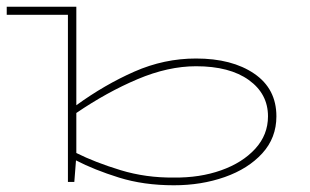

<svg xmlns="http://www.w3.org/2000/svg" viewBox="-40 -540 923 571"><path d="M181 1H162V-496H-20V-520H187V-227Q271 -288 359.5 -327Q448 -366 543 -366Q650 -366 716 -321Q782 -276 782 -194Q782 -130 740 -84Q698 -38 628.5 -13.5Q559 11 477 11Q387 11 313.5 -12Q240 -35 186 -63ZM543 -343Q460 -343 369 -304.5Q278 -266 187 -204V-85Q243 -57 318.5 -34Q394 -11 477 -12Q554 -11 617.5 -33.5Q681 -56 719 -97.5Q757 -139 757 -194Q757 -261 700 -302Q643 -343 543 -343Z"/></svg>

Font: BhuTuka Expanded One
Style: Regular
Weight: 400
Designer: Erin McLaughlin
Version: Version 1.000; ttfautohint (v1.8.3)